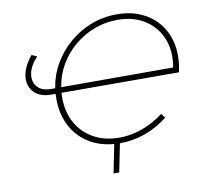

<svg xmlns="http://www.w3.org/2000/svg" viewBox="-91 -804 1139 1066"><g transform="rotate(-10 478.5 -270.5)"><path d="M530 4Q437 4 368 -34Q299 -72 261 -140.5Q223 -209 223 -301Q223 -315 224 -328H199Q150 -328 119.5 -349Q89 -370 79 -404Q69 -438 81.5 -479.5Q94 -521 130 -564L159 -550Q116 -504 109 -460Q102 -416 127 -387.5Q152 -359 205 -359H227Q238 -431 274 -493.5Q310 -556 365 -603.5Q420 -651 488.5 -677.5Q557 -704 634 -704Q713 -704 774 -675.5Q835 -647 874 -596Q913 -545 925 -476Q937 -407 919 -327L257 -328Q256 -315 256 -302Q256 -219 290.5 -157.5Q325 -96 387 -61.5Q449 -27 532 -27Q597 -27 661.5 -50.5Q726 -74 782 -117L800 -92Q676 4 530 4ZM261 -359H892Q908 -449 879.5 -520Q851 -591 787 -632Q723 -673 632 -673Q563 -673 500.5 -649Q438 -625 387.5 -582Q337 -539 304 -482Q271 -425 261 -359ZM531 -12 496 163H464L499 -12Z"/></g></svg>

Font: Montserrat ExtraLight
Style: Italic
Weight: 200
Italic angle: -11.3°
Designer: Julieta Ulanovsky
Foundry: Julieta Ulanovsky
Version: Version 9.000; ttfautohint (v1.8.4.7-5d5b)